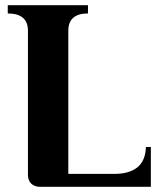

<svg xmlns="http://www.w3.org/2000/svg" viewBox="-20 -722 624 742"><path d="M88 -603Q88 -670 10 -670V-702H320V-670Q244 -670 244 -603V-50H422Q479 -50 510.5 -75Q542 -100 544 -154H563V0H136Q113 0 100.5 -12.5Q88 -25 88 -46Z"/></svg>

Font: Cafe24 Danjunghae
Style: Regular
Weight: 400
Designer: Cafe24 thkim, hmlim, mnelim, nhlee, sslee, sskim, smlim, yjkim, sdjeong, hskwak & 4IRTF
Foundry: Cafe24
Version: Version 1.000